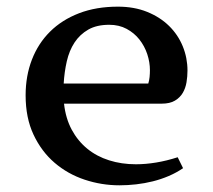

<svg xmlns="http://www.w3.org/2000/svg" viewBox="-20 -535 636 574"><path d="M423.3 -285.2Q426.3 -294.9 427.2 -304.7Q428.2 -314.5 428.2 -325.2Q428.2 -349.1 420.2 -373.3Q412.1 -397.5 396.7 -417Q381.3 -436.5 358.6 -448.7Q335.9 -460.9 306.6 -460.9Q269 -460.9 243.9 -446.5Q218.8 -432.1 202.9 -408Q187 -383.8 179.7 -351.8Q172.4 -319.8 170.4 -285.2ZM56.6 -250Q56.6 -308.1 75.4 -356.7Q94.2 -405.3 129.6 -440.4Q165 -475.6 216.3 -495.4Q267.6 -515.1 332.5 -515.1Q381.3 -515.1 419.9 -499.5Q458.5 -483.9 485.4 -457.5Q512.2 -431.2 526.4 -396.5Q540.5 -361.8 540.5 -324.2Q540.5 -306.6 537.6 -289.1Q534.7 -271.5 526.4 -257.3Q518.1 -243.2 502.9 -234.1Q487.8 -225.1 463.4 -225.1H171.4Q176.3 -181.2 194.3 -147.5Q212.4 -113.8 240.7 -90.6Q269 -67.4 306.2 -55.7Q343.3 -43.9 386.2 -43.9Q415.5 -43.9 446.8 -49.1Q478 -54.2 511.2 -64.9L527.3 -32.2Q507.3 -18.6 484.4 -8.8Q461.4 1 437 7.1Q412.6 13.2 387.2 16.1Q361.8 19 337.4 19Q283.7 19 233.2 2.2Q182.6 -14.6 143.3 -48.3Q104 -82 80.3 -132.3Q56.6 -182.6 56.6 -250Z"/></svg>

Font: Artifika
Style: Medium
Weight: 500
Designer: Yulya Zhdanova | Cyreal.org
Foundry: Yulya Zhdanova | Cyreal
Version: Version 1.000